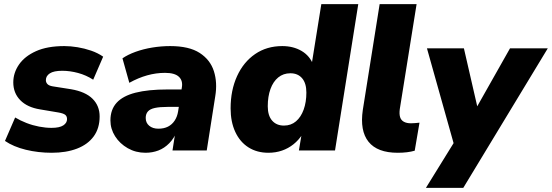

<svg xmlns="http://www.w3.org/2000/svg" viewBox="-20 -725 2659 925"><path d="M229 11Q164 11 104.5 -3.5Q45 -18 4 -46L53 -159Q78 -144 107.5 -132.5Q137 -121 168.5 -115Q200 -109 228 -109Q267 -109 285 -121Q303 -133 303 -151Q303 -165 294 -172Q285 -179 262 -183L173 -198Q111 -208 77.5 -242.5Q44 -277 44 -328Q44 -374 71.5 -414Q99 -454 153.5 -478.5Q208 -503 290 -503Q320 -503 353.5 -497.5Q387 -492 419 -481Q451 -470 477 -452L429 -341Q395 -363 356 -373.5Q317 -384 280 -384Q239 -384 220 -371.5Q201 -359 201 -339Q201 -328 208.5 -320Q216 -312 234 -309L323 -295Q392 -283 426 -249Q460 -215 460 -164Q460 -107 431.5 -68Q403 -29 351 -9Q299 11 229 11Z M681 11Q634 11 595.5 -11Q557 -33 534.5 -68.5Q512 -104 512 -145Q512 -197 542 -230Q572 -263 633 -278.5Q694 -294 787 -294H866L852 -210H787Q750 -210 726.5 -205Q703 -200 692.5 -188Q682 -176 682 -157Q682 -133 699 -119Q716 -105 743 -105Q770 -105 789.5 -115Q809 -125 821.5 -144Q834 -163 838 -188L856 -303Q862 -336 842 -355Q822 -374 775 -374Q732 -374 689 -362Q646 -350 603 -326L570 -444Q596 -462 633.5 -475.5Q671 -489 714 -496Q757 -503 800 -503Q891 -503 942 -470Q993 -437 1010.5 -382Q1028 -327 1017 -261L976 0H811L826 -96H834Q819 -59 795.5 -35Q772 -11 743 0Q714 11 681 11Z M1273 11Q1218 11 1177 -15Q1136 -41 1113.5 -89.5Q1091 -138 1091 -203Q1091 -290 1122 -358Q1153 -426 1209 -464.5Q1265 -503 1340 -503Q1393 -503 1433 -479.5Q1473 -456 1490 -411L1481 -412L1528 -705H1706L1594 0H1420L1433 -78H1437Q1419 -50 1394 -30Q1369 -10 1338.5 0.5Q1308 11 1273 11ZM1348 -120Q1382 -120 1406 -140.5Q1430 -161 1443 -197Q1456 -233 1456 -279Q1456 -324 1435.5 -348Q1415 -372 1379 -372Q1345 -372 1320.5 -352Q1296 -332 1283 -296Q1270 -260 1270 -213Q1270 -168 1291 -144Q1312 -120 1348 -120Z M1896 11Q1798 11 1755.5 -42Q1713 -95 1728 -196L1809 -705H1987L1906 -199Q1903 -176 1907.5 -161Q1912 -146 1925.5 -138.5Q1939 -131 1960 -131Q1970 -131 1980.5 -132Q1991 -133 2001 -134L1978 1Q1961 6 1940.5 8.5Q1920 11 1896 11Z M2032 180 2186 -69 2176 3 2037 -492H2215L2289 -170H2255L2437 -492H2619L2212 180Z"/></svg>

Font: Nunito Sans 12pt ExtraLight 12pt Black
Style: Italic
Weight: 900
Italic angle: -9°
Version: Version 3.101;gftools[0.9.27]